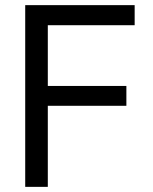

<svg xmlns="http://www.w3.org/2000/svg" viewBox="-20 -727 597 747"><path d="M78.1 -707H503.9V-628.9H166V-392.6H471.7V-315.4H166V0H78.1Z"/></svg>

Font: Pretendard GOV Variable
Style: Regular
Weight: 400
Designer: Base glyphs from Inter by Rasmus Andersson; Hangul glyphs from Noto Sans CJK(Source Han Sans) by Jang Soo-young and Kang
Foundry: Kil Hyung-jin
Version: Version 1.307;Glyphs 3.2 (3192)